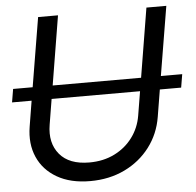

<svg xmlns="http://www.w3.org/2000/svg" viewBox="-53 -781 862 845"><g transform="rotate(-5 377.5 -358.5)"><path d="M755.9 -421.9 746.1 -363.3H651.9L632.3 -244.1Q620.1 -169.4 576.2 -111.6Q532.2 -53.7 464.4 -21Q396.5 11.7 312 11.7Q225.1 11.7 165.8 -22.7Q106.4 -57.1 80.6 -116.2Q54.7 -175.3 66.9 -250L85.4 -363.3H-1L8.8 -421.9H95.2L146 -727.5H233.9L183.6 -421.9H574.2L624.5 -727.5H712.4L661.6 -421.9ZM564.5 -363.3H173.8L155.3 -251Q142.1 -171.4 184.1 -120.8Q226.1 -70.3 315.4 -70.3Q377.4 -70.3 426.5 -94.7Q475.6 -119.1 506.8 -161.4Q538.1 -203.6 546.9 -256.8Z"/></g></svg>

Font: Inter Display
Style: Italic
Weight: 400
Italic angle: -9.39999°
Designer: Rasmus Andersson
Foundry: rsms
Version: Version 4.000;git-a52131595